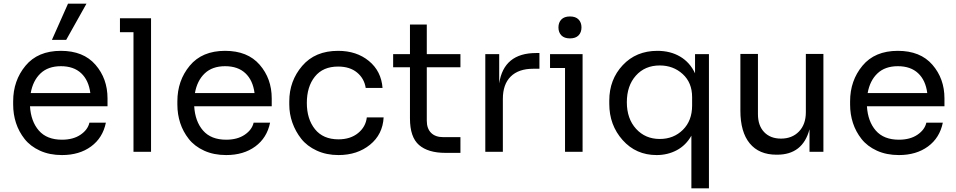

<svg xmlns="http://www.w3.org/2000/svg" viewBox="-20 -830 5229 1050"><path d="M342 -612H264L352 -810H453ZM319 18Q251 18 198.5 -6Q146 -30 114.5 -70Q83 -110 67.5 -157.5Q52 -205 52 -258V-276Q52 -389 119.5 -470.5Q187 -552 313 -552Q436 -552 502 -476Q568 -400 568 -292V-249H144Q149 -166 192.5 -116Q236 -66 319 -66Q380 -66 420 -93Q460 -120 469 -159H559Q542 -76 478 -29Q414 18 319 18ZM148 -321H474Q465 -391 424 -429.5Q383 -468 313 -468Q243 -468 201.5 -428.5Q160 -389 148 -321Z M806 0H710V-654H636V-730H806Z M1217 18Q1149 18 1096.5 -6Q1044 -30 1012.5 -70Q981 -110 965.5 -157.5Q950 -205 950 -258V-276Q950 -389 1017.5 -470.5Q1085 -552 1211 -552Q1334 -552 1400 -476Q1466 -400 1466 -292V-249H1042Q1047 -166 1090.5 -116Q1134 -66 1217 -66Q1278 -66 1318 -93Q1358 -120 1367 -159H1457Q1440 -76 1376 -29Q1312 18 1217 18ZM1046 -321H1372Q1363 -391 1322 -429.5Q1281 -468 1211 -468Q1141 -468 1099.5 -428.5Q1058 -389 1046 -321Z M1831 18Q1765 18 1712 -6.5Q1659 -31 1627.5 -71Q1596 -111 1579 -159Q1562 -207 1562 -258V-276Q1562 -387 1632.5 -469.5Q1703 -552 1829 -552Q1930 -552 1997.5 -496.5Q2065 -441 2072 -349H1980Q1972 -401 1932.5 -433.5Q1893 -466 1829 -466Q1746 -466 1702 -411Q1658 -356 1658 -267Q1658 -179 1702.5 -123.5Q1747 -68 1831 -68Q1896 -68 1938 -102Q1980 -136 1986 -188H2078Q2073 -95 2003.5 -38.5Q1934 18 1831 18Z M2498 6H2416Q2321 6 2271.5 -37Q2222 -80 2222 -182V-462H2130V-534H2222V-696H2314V-534H2498V-462H2314V-170Q2314 -127 2337.5 -103.5Q2361 -80 2404 -80H2498Z M2730 0H2634V-534H2710V-374Q2735 -540 2912 -540H2930V-454H2896Q2816 -454 2773 -411.5Q2730 -369 2730 -289Z M3144 -636.5Q3128 -620 3097 -620Q3066 -620 3050 -636.5Q3034 -653 3034 -680Q3034 -707 3050 -723.5Q3066 -740 3097 -740Q3128 -740 3144 -723.5Q3160 -707 3160 -680Q3160 -653 3144 -636.5ZM3166 0H3070V-458H2988V-534H3166Z M3857 200H3761V-88Q3731 -35 3681 -8.5Q3631 18 3571 18Q3458 18 3385 -64Q3312 -146 3312 -262V-280Q3312 -395 3385.5 -473.5Q3459 -552 3575 -552Q3646 -552 3699.5 -520.5Q3753 -489 3781 -429V-534H3857ZM3588 -70Q3664 -70 3714.5 -120Q3765 -170 3765 -253V-299Q3765 -378 3713.5 -425Q3662 -472 3588 -472Q3507 -472 3457.5 -416.5Q3408 -361 3408 -271Q3408 -181 3458.5 -125.5Q3509 -70 3588 -70Z M4230 16H4226Q4131 16 4080 -46Q4029 -108 4029 -225V-535H4125V-206Q4125 -143 4159 -107.5Q4193 -72 4251 -72Q4312 -72 4349.5 -111Q4387 -150 4387 -216V-535H4483V0H4407V-123Q4370 16 4230 16Z M4896 18Q4828 18 4775.5 -6Q4723 -30 4691.5 -70Q4660 -110 4644.5 -157.5Q4629 -205 4629 -258V-276Q4629 -389 4696.5 -470.5Q4764 -552 4890 -552Q5013 -552 5079 -476Q5145 -400 5145 -292V-249H4721Q4726 -166 4769.5 -116Q4813 -66 4896 -66Q4957 -66 4997 -93Q5037 -120 5046 -159H5136Q5119 -76 5055 -29Q4991 18 4896 18ZM4725 -321H5051Q5042 -391 5001 -429.5Q4960 -468 4890 -468Q4820 -468 4778.5 -428.5Q4737 -389 4725 -321Z"/></svg>

Font: Sora
Style: Regular
Weight: 400
Designer: Jonathan Barnbrook, Julián Moncada
Foundry: Barnbrook Fonts
Version: Version 2.000